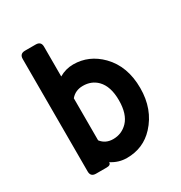

<svg xmlns="http://www.w3.org/2000/svg" viewBox="-174 -856 933 990"><g transform="rotate(-30 293.0 -361.0)"><path d="M117.2 0Q85.4 0 85.4 -31.2V-701.2Q85.4 -732.4 117.2 -732.4H180.7Q212.4 -732.4 212.4 -701.2V-523.9Q251.5 -546.9 296.4 -546.9Q389.6 -546.9 459 -476.6Q535.6 -398.4 535.6 -268.6Q535.6 -142.6 459 -60.1Q394.5 9.8 296.4 9.8Q247.6 9.8 205.6 -17.6Q205.6 0 180.7 0ZM212.4 -394Q212.4 -394 212.4 -143.6Q238.3 -109.9 283.7 -109.9Q334.5 -109.9 370.1 -146.5Q408.7 -187 408.7 -269.3Q408.7 -351.6 368.7 -392.6Q335.4 -426.3 284.2 -426.3Q239.3 -426.3 212.4 -394Z"/></g></svg>

Font: Simply Mono
Style: Bold
Weight: 700
Designer: Wojciech Kalinowski "wmk69" (wmk69@o2.pl)
Foundry: Wojciech Kalinowski "wmk69" (wmk69@o2.pl)
Version: Version 1.0.0